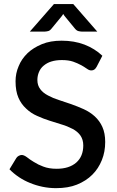

<svg xmlns="http://www.w3.org/2000/svg" viewBox="-20 -931 585 958"><path d="M490.7 -652.8 461.9 -597.2Q456.1 -587.4 450.7 -584Q444.8 -579.6 435.5 -579.6Q425.3 -579.6 414.6 -587.4Q397.5 -599.1 385.7 -605.5Q365.7 -616.2 344.7 -623.5Q321.8 -631.3 288.6 -631.3Q258.8 -631.3 235.8 -624Q214.8 -617.7 197.3 -603Q182.1 -590.3 174.3 -571.3Q166.5 -552.7 166.5 -531.7Q166.5 -504.9 181.2 -485.8Q194.3 -467.8 219.7 -454.6Q246.1 -440.4 273.4 -432.1Q283.2 -429.2 335.9 -411.1Q366.2 -400.4 397.9 -386.2Q428.7 -372.1 452.6 -350.6Q477.5 -327.6 490.7 -297.9Q504.9 -266.6 504.9 -222.7Q504.9 -173.3 488.3 -132.3Q471.2 -89.8 440.9 -59.6Q409.7 -28.3 363.8 -9.8Q320.3 7.8 259.3 7.8Q225.6 7.8 192.4 1Q159.2 -5.9 129.9 -18.1Q101.6 -29.3 74.2 -47.4Q46.9 -65.9 27.3 -86.4L61.5 -142.6Q65.9 -149.4 73.2 -153.3Q81.1 -157.7 88.4 -157.7Q99.1 -157.7 113.8 -147Q128.4 -135.3 147.9 -123.5Q170.9 -108.9 195.3 -100.1Q223.6 -88.9 262.7 -88.9Q325.2 -88.9 360.8 -120.1Q395.5 -150.9 395.5 -205.6Q395.5 -234.4 380.9 -255.4Q366.7 -274.9 342.8 -287.6Q314.5 -302.2 288.6 -309.6Q272 -314.5 226.6 -329.1Q199.2 -337.4 164.6 -353Q134.3 -366.2 110.4 -389.2Q85.4 -412.1 71.8 -443.8Q57.6 -476.6 57.6 -525.4Q57.6 -565.4 73.2 -601.1Q87.4 -636.7 117.7 -666Q146 -692.9 189.5 -710.9Q231 -728 287.6 -728Q350.1 -728 401.4 -708.5Q453.1 -688.5 490.7 -652.8ZM345.7 -910.6 465.3 -773.4H387.7Q381.8 -773.4 371.1 -775.9Q361.3 -778.3 351.6 -791L301.8 -851.6Q296.9 -858.4 295.4 -861.3Q293.9 -858.4 289.1 -851.6L239.3 -791Q229.5 -777.8 220.2 -775.9Q209.5 -773.4 203.6 -773.4H128.9L249 -910.6Z"/></svg>

Font: Lato-SemiBold
Style: Regular
Weight: 500
Designer: Lukasz Dziedzic with Adam Twardoch and Botio Nikoltchev
Foundry: tyPoland Lukasz Dziedzic
Version: ""